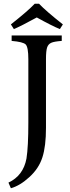

<svg xmlns="http://www.w3.org/2000/svg" viewBox="-20 -839 375 1023"><path d="M315 -709 299 -684Q257 -701 176 -746Q92 -700 54 -684L38 -709Q128 -780 165 -819H188Q225 -780 315 -709ZM309 -650V-621Q268 -618 253 -611Q237 -604 231 -586Q225 -568 225 -524V-158Q225 -60 206 -1Q187 59 136 105Q87 150 38 164L25 134Q104 97 121 6Q131 -57 131 -186V-524Q131 -587 117 -602Q103 -616 42 -621V-650Z"/></svg>

Font: Shafarik
Style: Regular
Weight: 400
Version: Version 1.001; ttfautohint (v1.8.4.7-5d5b)